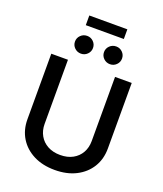

<svg xmlns="http://www.w3.org/2000/svg" viewBox="-187 -1182 1111 1311"><g transform="rotate(20 369.0 -526.0)"><path d="M369.1 10.7Q281.2 10.7 215.3 -22.7Q149.4 -56.2 113 -115.2Q76.7 -174.3 76.7 -251.5V-727.5H197.8V-261.2Q197.8 -213.9 218.8 -177Q239.7 -140.1 278.3 -119.1Q316.9 -98.1 369.1 -98.1Q421.9 -98.1 460.2 -119.1Q498.5 -140.1 519.3 -177Q540 -213.9 540 -261.2V-727.5H661.1V-251.5Q661.1 -174.3 624.8 -115.2Q588.4 -56.2 522.9 -22.7Q457.5 10.7 369.1 10.7ZM477.1 -796.9Q449.7 -796.9 430.4 -815.7Q411.1 -834.5 411.1 -861.3Q411.1 -888.2 430.4 -907Q449.7 -925.8 477.1 -925.8Q503.9 -925.8 522.9 -907Q542 -888.2 542 -861.3Q542 -834.5 522.9 -815.7Q503.9 -796.9 477.1 -796.9ZM266.1 -796.9Q238.8 -796.9 219.5 -815.7Q200.2 -834.5 200.2 -861.3Q200.2 -888.2 219.5 -907Q238.8 -925.8 266.1 -925.8Q293 -925.8 312 -907Q331.1 -888.2 331.1 -861.3Q331.1 -834.5 312 -815.7Q293 -796.9 266.1 -796.9ZM507.8 -1061.5V-991.2H231.4V-1061.5Z"/></g></svg>

Font: Inter Cardless
Style: Medium
Weight: 500
Designer: Rasmus Andersson
Foundry: rsms
Version: Version 4.001;git-9221beed3